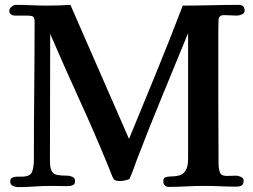

<svg xmlns="http://www.w3.org/2000/svg" viewBox="-20 -767 1040 788"><path d="M984 -723Q984 -713 973 -708Q962 -703 953 -703Q940 -703 926 -704Q912 -705 898 -705Q881 -705 877 -689Q877 -687 876.5 -670Q876 -653 876 -635.5Q876 -618 876 -612V-350Q876 -286 876.5 -222.5Q877 -159 877 -95Q877 -77 882 -61Q887 -45 910 -45Q920 -45 930 -45.5Q940 -46 950 -46Q958 -46 969 -41Q980 -36 980 -26Q980 -11 972 -6Q964 -1 950 -1Q917 -1 884 -2.5Q851 -4 818 -4Q781 -4 745 -2Q709 0 672 0Q662 0 656 -6.5Q650 -13 650 -23Q650 -37 660.5 -40Q671 -43 686 -43Q701 -43 716 -47Q731 -51 741.5 -66.5Q752 -82 752 -118V-631Q699 -501 645.5 -372Q592 -243 542 -112Q535 -92 527.5 -72Q520 -52 511 -32Q490 -24 471 -24Q465 -24 459 -25Q453 -26 448 -30Q443 -36 436 -55Q429 -74 425 -83Q369 -220 307 -355.5Q245 -491 186 -628Q186 -498 185.5 -368Q185 -238 185 -108Q185 -78 192 -65Q199 -52 215 -49Q231 -46 258 -46Q267 -46 277.5 -41Q288 -36 288 -25Q288 -10 278 -6.5Q268 -3 256 -3Q239 -3 221.5 -3.5Q204 -4 187 -4Q154 -4 120.5 -1.5Q87 1 54 1Q44 1 33 -4Q22 -9 22 -22Q22 -34 30.5 -38Q39 -42 50 -42Q61 -42 69 -42Q104 -42 111.5 -61.5Q119 -81 119 -110Q119 -252 120.5 -394.5Q122 -537 122 -679Q122 -696 114.5 -699.5Q107 -703 92 -703Q79 -703 67 -703Q55 -703 42 -703Q32 -703 25 -708Q18 -713 18 -723Q18 -731 27 -739Q36 -747 43 -747Q76 -747 109.5 -745.5Q143 -744 176 -744Q223 -744 269 -747L509 -198H510Q566 -334 622 -470.5Q678 -607 730 -744Q788 -744 845 -745.5Q902 -747 960 -747Q984 -747 984 -723Z"/></svg>

Font: Kaisei Decol
Style: Bold
Weight: 700
Designer: Font-Kai, 金井和夫
Foundry: KAZUO KANAI
Version: Version 5.003